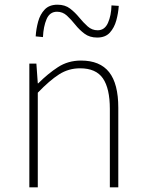

<svg xmlns="http://www.w3.org/2000/svg" viewBox="-20 -798 620 818"><path d="M105 0V-527H135L141 -443H143Q184 -484 227 -512Q270 -540 325 -540Q406 -540 445 -490.5Q484 -441 484 -339V0H448V-334Q448 -421 418.5 -464Q389 -507 321 -507Q272 -507 231.5 -481Q191 -455 141 -403V0ZM394 -638Q362 -638 340 -654.5Q318 -671 300.5 -693Q283 -715 265 -731.5Q247 -748 223 -748Q192 -748 178.5 -716.5Q165 -685 163 -640L132 -643Q134 -675 142.5 -706Q151 -737 170.5 -757.5Q190 -778 225 -778Q257 -778 278.5 -761.5Q300 -745 317.5 -723.5Q335 -702 353.5 -685.5Q372 -669 396 -669Q426 -669 440 -700.5Q454 -732 455 -775L486 -773Q484 -742 475.5 -711Q467 -680 448 -659Q429 -638 394 -638Z"/></svg>

Font: Shanggu Sans SC VF
Style: Regular
Weight: 250
Designer: GuiWonder
Version: Version 1.021